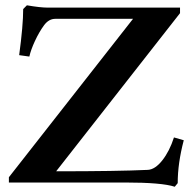

<svg xmlns="http://www.w3.org/2000/svg" viewBox="-20 -692 730 728"><path d="M642.6 16.1Q594.2 0 453.6 0H13.7V-20L484.4 -620.6H189.5Q165 -620.6 147 -596.2Q128.4 -570.8 112.5 -536.6Q96.7 -502.4 91.3 -477.5L52.7 -482.9Q67.9 -595.7 67.9 -657.7L82 -671.9Q132.8 -663.1 161.6 -663.1H662.6V-642.1L192.9 -42.5Q425.3 -42.5 540.5 -47.9Q567.9 -49.3 595.2 -83.7Q622.6 -118.2 639.6 -170.9L676.8 -160.2Q653.8 -73.2 653.8 2.4Z"/></svg>

Font: Elstob 8pt SemiBold
Style: Regular
Weight: 600
Designer: Peter S. Baker
Version: Version 1.015